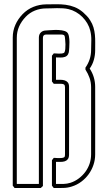

<svg xmlns="http://www.w3.org/2000/svg" viewBox="-20 -897 521 926"><path d="M230.5 -1.5V-124.5Q232.9 -127 234.9 -129.9Q236.8 -132.8 239.3 -135.7Q241.2 -135.7 247.3 -135.3Q253.4 -134.8 261.2 -134.5Q269 -134.3 276.6 -135Q284.2 -135.7 289.1 -138.2Q292.5 -140.1 293 -145.3Q293.5 -150.4 293.5 -153.3Q293.9 -314.9 293.5 -476.1Q293.5 -485.4 289.3 -489Q285.2 -492.7 276.4 -492.7H239.3Q236.8 -495.6 234.9 -498.5Q232.9 -501.5 230.5 -503.9V-628.4Q232.9 -630.9 234.9 -633.8Q236.8 -636.7 239.3 -639.6Q242.2 -639.6 248.8 -639.2Q255.4 -638.7 262.7 -638.4Q270 -638.2 277.3 -638.9Q284.7 -639.6 289.6 -642.6Q293.9 -648.9 294.9 -660.4Q295.9 -671.9 295.7 -683.3Q295.4 -694.8 294.4 -703.4Q293.5 -711.9 293.5 -712.4Q293.5 -716.8 292.7 -720Q292 -723.1 289.6 -727.1Q284.2 -730.5 276.4 -730.5H202.6Q187 -730.5 187 -714.4V0Q184.6 2.4 181.9 4.9Q179.2 7.3 176.3 9.8H50.3Q47.9 6.8 45.9 3.9Q43.9 1 41.5 -1.5V-715.8Q41.5 -748.5 54 -776.9Q66.4 -805.2 88.9 -828.6Q111.8 -852.1 140.9 -863.8Q169.9 -875.5 202.1 -876Q226.6 -876 250.2 -876.5Q273.9 -877 296.4 -874Q318.8 -871.1 339.8 -862.8Q360.8 -854.5 380.4 -837.9Q390.1 -829.1 399.2 -819.6Q408.2 -810.1 415 -798.8Q425.8 -782.2 430.9 -764.6Q436 -747.1 437.7 -729Q439.5 -710.9 439.2 -692.1Q439 -673.3 439 -654.3Q439 -630.9 432.6 -608.2Q426.3 -585.4 412.6 -566.4Q439 -525.9 439 -478Q439.5 -396 439.2 -314.9Q439 -233.9 439 -151.9Q439 -126 430.7 -101.6Q422.4 -77.1 407.5 -56.6Q392.6 -36.1 372.1 -20.8Q351.6 -5.4 326.7 2.4Q305.7 9.3 283.4 9.5Q261.2 9.8 239.3 9.8ZM250 -9.8Q267.1 -9.3 285.4 -9.8Q303.7 -10.3 320.3 -15.6Q342.3 -22.9 360.6 -36.9Q378.9 -50.8 392.1 -68.8Q405.3 -86.9 412.4 -108.4Q419.4 -129.9 419.4 -153.3Q419.9 -314.9 419.4 -476.1Q419.4 -500 412.1 -520.8Q404.8 -541.5 392.1 -561.5V-570.8Q419.4 -609.9 419.4 -655.8Q419.9 -677.2 420.4 -701.9Q420.9 -726.6 415.5 -748.5Q411.1 -767.1 401.1 -784.2Q391.1 -801.3 377.2 -815.2Q363.3 -829.1 346.2 -838.9Q329.1 -848.6 310.5 -853Q297.9 -856 283.7 -856.9Q269.5 -857.9 255.1 -857.7Q240.7 -857.4 227.1 -856.9Q213.4 -856.4 202.1 -856.4Q174.3 -856.4 148.7 -846.2Q123 -835.9 103.5 -815.4Q83 -793.9 72 -768.8Q61 -743.7 61 -714.4V-9.8H167.5V-715.8Q167.5 -731.4 177.2 -740.7Q187 -750 202.1 -750Q205.6 -750 218.5 -751.2Q231.4 -752.4 247.1 -752.7Q262.7 -752.9 278.1 -750.7Q293.5 -748.5 302.2 -742.2Q309.6 -736.3 312.3 -722.7Q314.9 -709 314.9 -694.3Q314.9 -679.7 314 -667.7Q313 -655.8 313 -654.3Q313 -644 308.1 -635Q303.2 -626 293 -622.6Q283.2 -619.1 271.5 -619.6Q259.8 -620.1 250 -620.1V-512.2Q260.3 -512.2 271.5 -512.2Q282.7 -512.2 292 -509.3Q301.3 -506.3 307.1 -499.3Q313 -492.2 313 -478Q313.5 -396 313.2 -314.9Q313 -233.9 313 -151.9Q313 -137.2 307.4 -129.6Q301.8 -122.1 292.5 -119.1Q283.2 -116.2 272 -116.2Q260.7 -116.2 250 -116.2Z"/></svg>

Font: Preussische VI 9 Linie
Style: Regular
Weight: 400
Designer: Peter Wiegel
Foundry: Peter Wiegel
Version: Version 1.000 2009 initial release